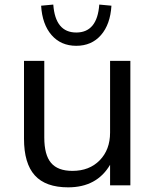

<svg xmlns="http://www.w3.org/2000/svg" viewBox="-20 -803 661 832"><path d="M544.9 -539.1V0H457V-88.9Q399.4 8.8 275.4 8.8Q177.7 8.8 130.9 -43Q84 -94.7 84 -202.1V-539.1H171.9V-207Q171.9 -131.8 201.2 -97.2Q230.5 -62.5 293.9 -62.5Q367.2 -62.5 412.1 -108.4Q457 -154.3 457 -228.5V-539.1ZM158.2 -778.3 210.9 -783.2Q219.7 -662.1 310.5 -662.1Q401.4 -662.1 410.2 -783.2L462.9 -778.3Q458 -697.3 417.5 -650.9Q377 -604.5 310.5 -604.5Q244.1 -604.5 203.6 -650.9Q163.1 -697.3 158.2 -778.3Z"/></svg>

Font: Min Sans
Style: Regular
Weight: 400
Designer: Jinseong-Kim, NotoSansCJK, Nunito
Foundry: Jinseong-Kim
Version: Version 1.400;Glyphs 3.1.2 (3151)